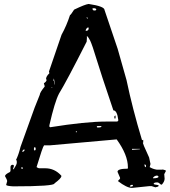

<svg xmlns="http://www.w3.org/2000/svg" viewBox="-20 -922 846 955"><path d="M420.9 -902.3Q500 -890.6 500 -872.1L565.4 -678.7L609.4 -523.4Q638.7 -382.8 686.5 -224.6Q690.4 -226.6 692.4 -226.6V-212.9L690.4 -211.9Q693.4 -204.1 696.3 -195.3L721.7 -138.7L728.5 -106.4L724.6 -90.8Q740.2 -81.1 759.8 -78.1H787.1L789.1 -79.1Q802.7 -76.2 805.7 -72.3L796.9 -55.7L798.8 -33.2Q798.8 -19.5 785.2 -3.9H780.3Q769.5 -14.6 762.7 -14.6H759.8Q746.1 -14.6 744.1 -7.8Q744.1 -3.9 768.6 -1V2.9Q768.6 6.8 752.9 9.8L734.4 3.9H721.7L636.7 12.7Q610.4 12.7 566.4 -21.5L577.1 -33.2V-38.1L564.5 -67.4Q564.5 -83 614.3 -83L616.2 -85V-89.8Q616.2 -151.4 560.5 -228.5H558.6Q418.9 -216.8 229.5 -199.2H199.2Q192.4 -192.4 162.1 -91.8V-90.8Q168.9 -85 177.7 -85H205.1Q252 -85 285.2 -47.9V-45.9Q285.2 -35.2 251 -9.8Q251 4.9 44.9 4.9Q10.7 2.9 10.7 -2.9L15.6 -20.5V-22.5Q15.6 -27.3 4.9 -45.9Q4.9 -54.7 29.3 -66.4L32.2 -71.3V-90.8Q32.2 -102.5 44.9 -102.5L49.8 -97.7L44.9 -82L45.9 -80.1H47.9Q63.5 -103.5 63.5 -112.3V-118.2Q63.5 -126 59.6 -126Q73.2 -154.3 82 -191.4L152.3 -386.7L177.7 -450.2Q178.7 -462.9 202.1 -491.2V-494.1L198.2 -507.8Q211.9 -516.6 211.9 -525.4L209 -528.3Q209 -542 225.6 -557.6L223.6 -566.4L286.1 -749Q311.5 -794.9 328.1 -846.7Q332 -847.7 348.6 -874Q403.3 -900.4 420.9 -902.3ZM225.6 -292 229.5 -289.1Q406.2 -317.4 508.8 -317.4H563.5L568.4 -322.3V-325.2Q562.5 -373 543.9 -373Q478.5 -566.4 459 -631.3Q439.5 -696.3 428.7 -719.7Q419.9 -737.3 412.1 -743.2Q413.1 -738.3 411.1 -714.8Q309.6 -514.6 273.4 -456.1Q252 -415 225.6 -298.8ZM741.2 -38.1V-35.2H742.2Q768.6 -35.2 768.6 -43.9L762.7 -48.8Q749 -48.8 741.2 -38.1ZM406.2 -768.6H407.2Q420.9 -768.6 420.9 -780.3V-785.2H416Q406.2 -778.3 406.2 -768.6ZM440.4 -880.9V-875L445.3 -870.1H455.1L459 -874V-875Q457 -880.9 448.2 -880.9ZM460.9 -291 463.9 -288.1H470.7Q483.4 -288.1 484.4 -293V-294.9H463.9ZM636.7 -181.6V-176.8L675.8 -179.7V-181.6ZM150.4 -189.5 148.4 -180.7 150.4 -173.8H154.3L157.2 -177.7V-186.5L154.3 -189.5ZM626 3.9V5.9H631.8Q640.6 5.9 641.6 1L638.7 -2.9Q628.9 -2.9 626 3.9ZM90.8 -170.9V-167Q99.6 -167 102.5 -175.8L99.6 -179.7ZM552.7 -347.7 554.7 -345.7V-334L550.8 -331.1L547.9 -340.8ZM248 -532.2 246.1 -523.4V-519.5H248Q252.9 -494.1 252.9 -502V-503.9ZM699.2 -104.5V-95.7L704.1 -90.8H706.1V-99.6L701.2 -104.5ZM85.9 -88.9V-85L88.9 -82H90.8L93.8 -85L90.8 -90.8ZM411.1 -835.9V-833L414.1 -829.1H416V-833L413.1 -835.9ZM357.4 -268.6V-264.6H362.3V-268.6ZM237.3 -489.3V-485.4H239.3V-489.3Z"/></svg>

Font: Love Ya Like A Sister
Style: Regular
Weight: 400
Designer: Kimberly Geswein
Foundry: Kimberly Geswein
Version: Version 1.002 2007